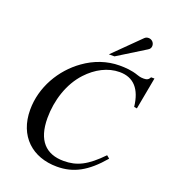

<svg xmlns="http://www.w3.org/2000/svg" viewBox="-158 -993 1004 1127"><g transform="rotate(20 344.5 -429.0)"><path d="M389 -706H424L595 -812C607 -819 612 -828 612 -840C612 -860 596 -876 576 -876C566 -876 558 -873 551 -866ZM689 -664H668C660 -648 650 -642 630 -642C621 -642 609 -642 589 -649C547 -664 505 -666 472 -666C393 -666 317 -639 253 -593C143 -515 66 -384 66 -243C66 -78 174 18 327 18C430 18 510 -25 600 -131L582 -146C495 -56 435 -27 353 -27C242 -27 178 -92 178 -232C178 -342 214 -456 286 -533C341 -592 411 -630 485 -630C573 -630 622 -574 634 -467L652 -464Z"/></g></svg>

Font: STIXGeneral
Style: Italic
Weight: 400
Italic angle: -16.33°
Designer: MicroPress Inc., with final additions and corrections provided by Coen Hoffman, Elsevier (retired)
Version: Version 1.1.0